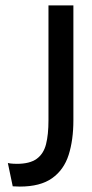

<svg xmlns="http://www.w3.org/2000/svg" viewBox="-20 -680 340 709"><path d="M27 8 9 -78Q18 -76 28 -75.5Q38 -75 42 -75Q90 -75 115.5 -93.5Q141 -112 150 -147.5Q159 -183 159 -236V-660H251V-236Q251 -163 233.5 -108Q216 -53 172.5 -22Q129 9 53 9Q40 9 27 8Z"/></svg>

Font: Bricolage Grotesque 48pt
Style: Regular
Weight: 400
Designer: Mathieu Triay
Foundry: Atelier Triay
Version: Version 1.000; ttfautohint (v1.8.4.7-5d5b);gftools[0.9.32]